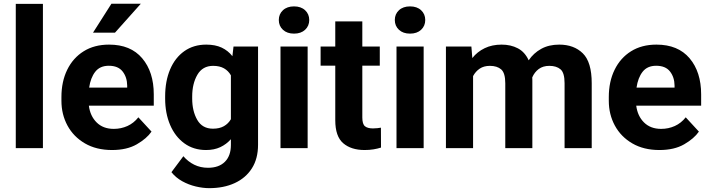

<svg xmlns="http://www.w3.org/2000/svg" viewBox="-20 -770 3690 998"><path d="M203.1 -750V0H62V-750Z M562.5 9.8Q480.5 9.8 421.4 -24.7Q362.3 -59.1 330.8 -117.2Q299.3 -175.3 299.3 -246.1V-265.6Q299.3 -345.7 329.3 -407.2Q359.4 -468.8 414.8 -503.4Q470.2 -538.1 546.9 -538.1Q659.2 -538.1 719.2 -467Q779.3 -396 779.3 -279.3V-220.7H441.9Q448.7 -167 482.4 -133.5Q516.1 -100.1 571.3 -100.1Q609.4 -100.1 642.3 -115Q675.3 -129.9 699.2 -160.2L767.6 -85.9Q742.7 -49.8 691.2 -20Q639.6 9.8 562.5 9.8ZM545.4 -428.2Q499.5 -428.2 475.1 -397Q450.7 -365.7 443.4 -314.5H641.1V-325.2Q640.6 -368.7 617.4 -398.4Q594.2 -428.2 545.4 -428.2ZM463.4 -600.1 559.1 -750.5H711.9L577.6 -600.1Z M838.4 -257.8V-268.1Q838.4 -348.6 864.3 -409.4Q890.1 -470.2 938.2 -504.2Q986.3 -538.1 1052.2 -538.1Q1099.1 -538.1 1132.3 -522.5Q1165.5 -506.8 1188 -478L1193.8 -528.3H1321.3V-17.6Q1321.3 54.7 1289.3 105Q1257.3 155.3 1200.2 181.6Q1143.1 208 1067.4 208Q1034.7 208 997.6 199.2Q960.4 190.4 927 171.9Q893.6 153.3 871.1 125L933.1 42Q957.5 70.3 989.7 86.2Q1022 102.1 1061 102.1Q1117.7 102.1 1148.9 71Q1180.2 40 1180.2 -16.6V-46.4Q1156.7 -20 1125 -5.1Q1093.3 9.8 1051.3 9.8Q985.8 9.8 938 -25.1Q890.1 -60.1 864.3 -120.6Q838.4 -181.2 838.4 -257.8ZM979 -268.1V-257.8Q979 -192.4 1005.4 -146.7Q1031.7 -101.1 1086.9 -101.1Q1121.1 -101.1 1144 -114.3Q1167 -127.4 1180.2 -150.4V-378.4Q1167 -401.9 1144.3 -414.8Q1121.6 -427.7 1087.9 -427.7Q1032.7 -427.7 1005.9 -381.3Q979 -335 979 -268.1Z M1429.2 -666Q1429.2 -696.8 1450.7 -716.8Q1472.2 -736.8 1508.3 -736.8Q1544.4 -736.8 1565.9 -716.8Q1587.4 -696.8 1587.4 -666Q1587.4 -635.3 1565.9 -615.2Q1544.4 -595.2 1508.3 -595.2Q1472.2 -595.2 1450.7 -615.2Q1429.2 -635.3 1429.2 -666ZM1579.1 -528.3V0H1438V-528.3Z M1954.1 -528.3V-428.7H1863.3V-159.2Q1863.3 -125 1877 -113.8Q1890.6 -102.5 1918.5 -102.5Q1931.6 -102.5 1941.9 -103.8Q1952.1 -105 1960 -106.4L1960.4 -2.9Q1942.4 2.9 1921.4 6.3Q1900.4 9.8 1875 9.8Q1805.2 9.8 1763.9 -25.6Q1722.7 -61 1722.7 -145V-428.7H1646.5V-528.3H1722.7V-658.7H1863.3V-528.3Z M2032.2 -666Q2032.2 -696.8 2053.7 -716.8Q2075.2 -736.8 2111.3 -736.8Q2147.5 -736.8 2168.9 -716.8Q2190.4 -696.8 2190.4 -666Q2190.4 -635.3 2168.9 -615.2Q2147.5 -595.2 2111.3 -595.2Q2075.2 -595.2 2053.7 -615.2Q2032.2 -635.3 2032.2 -666ZM2182.1 -528.3V0H2041V-528.3Z M2526.4 -427.7Q2495.1 -427.7 2473.6 -413.3Q2452.1 -398.9 2439 -374.5V0H2297.9V-528.3H2430.2L2435.1 -468.3Q2460.9 -501 2499.3 -519.5Q2537.6 -538.1 2587.4 -538.1Q2635.3 -538.1 2671.9 -518.8Q2708.5 -499.5 2728 -456.5Q2753.4 -494.1 2793.2 -516.1Q2833 -538.1 2886.7 -538.1Q2963.4 -538.1 3009.5 -492.7Q3055.7 -447.3 3055.7 -337.4V0H2914.6V-337.4Q2914.6 -392.1 2893.3 -409.9Q2872.1 -427.7 2835.4 -427.7Q2802.7 -427.7 2780.5 -411.4Q2758.3 -395 2746.6 -367.7Q2747.1 -360.4 2747.1 -352.5V0H2606.4V-336.9Q2606.4 -390.6 2585.2 -409.2Q2564 -427.7 2526.4 -427.7Z M3407.7 9.8Q3325.7 9.8 3266.6 -24.7Q3207.5 -59.1 3176 -117.2Q3144.5 -175.3 3144.5 -246.1V-265.6Q3144.5 -345.7 3174.6 -407.2Q3204.6 -468.8 3260 -503.4Q3315.4 -538.1 3392.1 -538.1Q3504.4 -538.1 3564.5 -467Q3624.5 -396 3624.5 -279.3V-220.7H3287.1Q3293.9 -167 3327.6 -133.5Q3361.3 -100.1 3416.5 -100.1Q3454.6 -100.1 3487.5 -115Q3520.5 -129.9 3544.4 -160.2L3612.8 -85.9Q3587.9 -49.8 3536.4 -20Q3484.9 9.8 3407.7 9.8ZM3390.6 -428.2Q3344.7 -428.2 3320.3 -397Q3295.9 -365.7 3288.6 -314.5H3486.3V-325.2Q3485.8 -368.7 3462.6 -398.4Q3439.5 -428.2 3390.6 -428.2Z"/></svg>

Font: Vazirmatn RD
Style: Bold
Weight: 700
Designer: Saber Rastikerdar
Foundry: Saber Rastikerdar
Version: Version 32.102